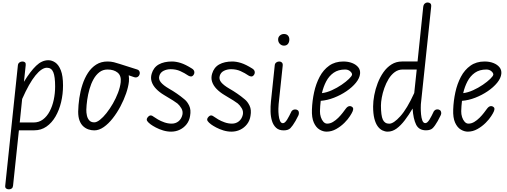

<svg xmlns="http://www.w3.org/2000/svg" viewBox="-20 -1024 3979 1508"><path d="M50 463Q37 463 28.2 456.5Q19.5 450 21 435L120.5 -511Q122 -526 132.8 -533.5Q143.5 -541 155.5 -541Q169.5 -541 176.5 -534.2Q183.5 -527.5 182 -513L168 -381.5Q218.5 -464 263.8 -507.5Q309 -551 360 -551Q388 -551 414.5 -532.8Q441 -514.5 458 -471.2Q475 -428 475 -352.5Q475 -285 460 -222Q445 -159 416 -109Q387 -59 345 -29.8Q303 -0.5 249 -0.5H128.5L82.5 434.5Q81 449.5 72 456.2Q63 463 50 463ZM135 -62H244Q286 -62 317.5 -85.8Q349 -109.5 370.2 -149.8Q391.5 -190 402.2 -240.5Q413 -291 413 -344.5Q413 -422 398.5 -457Q384 -492 348.5 -492Q308 -492 258.5 -431.5Q209 -371 154 -246.5Z M720.5 0Q697.5 0 675 -7.5Q652.5 -15 634 -31.8Q615.5 -48.5 604.8 -76.8Q594 -105 594 -147Q595 -198.5 603 -253.5Q611 -308.5 627.8 -359.8Q644.5 -411 671.2 -452Q698 -493 736 -517Q774 -541 824.5 -541Q851.5 -541 874.5 -535.2Q897.5 -529.5 918 -522.5L1058 -478Q1066.5 -475.5 1071.2 -469.5Q1076 -463.5 1077.5 -456Q1079 -446.5 1075.2 -436.8Q1071.5 -427 1063.5 -421.5Q1058 -417.5 1050.2 -416.2Q1042.5 -415 1033.5 -418L991 -432.5Q993 -423 993.2 -408.2Q993.5 -393.5 992.5 -383Q988 -341.5 970.5 -290.5Q953 -239.5 926 -188.5Q899 -137.5 865.5 -94.8Q832 -52 794.8 -26Q757.5 0 720.5 0ZM658 -162.5Q657.5 -140 662.5 -117Q667.5 -94 681.2 -78.5Q695 -63 720.5 -63Q739.5 -63 764.8 -82.8Q790 -102.5 816.5 -136Q843 -169.5 866.8 -210.8Q890.5 -252 907 -295.5Q923.5 -339 928 -378Q933.5 -429.5 903.8 -453.8Q874 -478 824.5 -478Q788 -478 760.8 -457Q733.5 -436 714.2 -401.2Q695 -366.5 683 -324.5Q671 -282.5 665 -240.2Q659 -198 658 -162.5Z M1324 10Q1292 10 1260.8 0.5Q1229.5 -9 1204 -22.5Q1178.5 -36 1163.5 -47Q1144 -61.5 1136.2 -73.5Q1128.5 -85.5 1137.5 -99.5Q1145 -110 1152.2 -114.2Q1159.5 -118.5 1167.8 -117Q1176 -115.5 1185.5 -108Q1197.5 -99 1219.8 -86Q1242 -73 1270.2 -63Q1298.5 -53 1328 -53Q1359 -53 1381.8 -71.2Q1404.5 -89.5 1412.5 -122Q1418.5 -150 1404 -174Q1389.5 -198 1373 -211.5Q1359.5 -222 1339 -234.8Q1318.5 -247.5 1298.8 -259.2Q1279 -271 1267 -278.5Q1232 -299.5 1206.8 -325.5Q1181.5 -351.5 1171.5 -381.5Q1161.5 -411.5 1171 -444Q1185.5 -494.5 1227 -517.8Q1268.5 -541 1330.5 -541Q1361.5 -541 1398.8 -529.5Q1436 -518 1487.5 -485.5Q1503.5 -475.5 1506 -461.5Q1508.5 -447.5 1500 -435.5Q1490.5 -422.5 1479 -423.5Q1467.5 -424.5 1459 -430Q1429 -450.5 1395.5 -465.5Q1362 -480.5 1320.5 -480.5Q1290 -480.5 1264.5 -467.8Q1239 -455 1231.5 -428.5Q1223.5 -402 1242.8 -378Q1262 -354 1307.5 -327.5Q1337.5 -310.5 1368.5 -289.2Q1399.5 -268 1428.5 -243.5Q1450.5 -226 1466 -193.5Q1481.5 -161 1473 -114Q1467.5 -76.5 1445.8 -48.5Q1424 -20.5 1392.2 -5.2Q1360.5 10 1324 10Z M1798.5 10Q1766.5 10 1735.2 0.5Q1704 -9 1678.5 -22.5Q1653 -36 1638 -47Q1618.5 -61.5 1610.8 -73.5Q1603 -85.5 1612 -99.5Q1619.5 -110 1626.8 -114.2Q1634 -118.5 1642.2 -117Q1650.5 -115.5 1660 -108Q1672 -99 1694.2 -86Q1716.5 -73 1744.8 -63Q1773 -53 1802.5 -53Q1833.5 -53 1856.2 -71.2Q1879 -89.5 1887 -122Q1893 -150 1878.5 -174Q1864 -198 1847.5 -211.5Q1834 -222 1813.5 -234.8Q1793 -247.5 1773.2 -259.2Q1753.5 -271 1741.5 -278.5Q1706.5 -299.5 1681.2 -325.5Q1656 -351.5 1646 -381.5Q1636 -411.5 1645.5 -444Q1660 -494.5 1701.5 -517.8Q1743 -541 1805 -541Q1836 -541 1873.2 -529.5Q1910.5 -518 1962 -485.5Q1978 -475.5 1980.5 -461.5Q1983 -447.5 1974.5 -435.5Q1965 -422.5 1953.5 -423.5Q1942 -424.5 1933.5 -430Q1903.5 -450.5 1870 -465.5Q1836.5 -480.5 1795 -480.5Q1764.5 -480.5 1739 -467.8Q1713.5 -455 1706 -428.5Q1698 -402 1717.2 -378Q1736.5 -354 1782 -327.5Q1812 -310.5 1843 -289.2Q1874 -268 1903 -243.5Q1925 -226 1940.5 -193.5Q1956 -161 1947.5 -114Q1942 -76.5 1920.2 -48.5Q1898.5 -20.5 1866.8 -5.2Q1835 10 1798.5 10Z M2138 -512Q2139.5 -526 2150 -533.5Q2160.5 -541 2173 -541Q2186 -541 2194 -533Q2202 -525 2200.5 -509L2168.5 -206.5Q2167 -194 2166.5 -169.5Q2166 -145 2168.8 -119Q2171.5 -93 2179.2 -74.8Q2187 -56.5 2202 -56.5Q2210 -56.5 2218 -63.5Q2226 -70.5 2234.5 -83.5Q2243 -96.5 2251.5 -113.5L2269.5 -149.5Q2272 -154 2279.5 -159.2Q2287 -164.5 2298.5 -164.5Q2310 -164.5 2318.5 -158.2Q2327 -152 2327.5 -137.5Q2328.5 -129 2323.8 -117.8Q2319 -106.5 2301 -74Q2278.5 -35.5 2261.2 -17.8Q2244 0 2208.5 0Q2170.5 0 2148.5 -20.5Q2126.5 -41 2116.2 -74.2Q2106 -107.5 2105 -147.5Q2104 -187.5 2108 -226.5ZM2210.5 -665.5Q2192 -665.5 2178.2 -679.2Q2164.5 -693 2164.5 -714Q2164.5 -733 2178.2 -745Q2192 -757 2210.5 -757Q2230.5 -757 2241.5 -745Q2252.5 -733 2252.5 -714Q2252.5 -692.5 2241.5 -679Q2230.5 -665.5 2210.5 -665.5Z M2545 10Q2517 10 2489.5 -6.5Q2462 -23 2444.8 -61.2Q2427.5 -99.5 2430 -164.5Q2432.5 -232.5 2447 -299.2Q2461.5 -366 2490.5 -420.8Q2519.5 -475.5 2565.5 -508.2Q2611.5 -541 2676.5 -541Q2715 -541 2745.8 -529Q2776.5 -517 2793.8 -495.5Q2811 -474 2808 -444.5Q2804.5 -410 2775.5 -374.2Q2746.5 -338.5 2701.2 -307.8Q2656 -277 2603.2 -256.5Q2550.5 -236 2499 -232Q2496.5 -211.5 2495 -191Q2493.5 -170.5 2493 -151Q2492.5 -127 2499.8 -104.5Q2507 -82 2520 -67.5Q2533 -53 2550 -53Q2573 -53 2595.2 -66.2Q2617.5 -79.5 2637 -99Q2656.5 -118.5 2671.5 -138Q2686.5 -157.5 2695.5 -170Q2708.5 -187.5 2721.8 -190Q2735 -192.5 2746 -184Q2753 -179.5 2754 -171Q2755 -162.5 2749 -148.2Q2743 -134 2728.5 -112Q2714 -88.5 2685.8 -60Q2657.5 -31.5 2621 -10.8Q2584.5 10 2545 10ZM2508.5 -292.5Q2546 -297 2586.8 -315.5Q2627.5 -334 2663 -358.2Q2698.5 -382.5 2721 -404.5Q2743.5 -426.5 2745 -437.5Q2746 -450.5 2730.2 -464.2Q2714.5 -478 2690.5 -478Q2637 -478 2600.8 -452.8Q2564.5 -427.5 2542.2 -385.2Q2520 -343 2508.5 -292.5Z M3370 -114.5 3388 -151Q3389.5 -154 3396.8 -159.5Q3404 -165 3415.5 -165Q3427 -165 3435.8 -158.5Q3444.5 -152 3445.5 -138Q3446.5 -130 3441.5 -119Q3436.5 -108 3418 -73.5Q3396.5 -35.5 3379 -18Q3361.5 -0.5 3325.5 -0.5Q3270.5 -0.5 3248.2 -45.2Q3226 -90 3220.5 -171.5Q3190.5 -120.5 3159.2 -79.5Q3128 -38.5 3094.8 -14.2Q3061.5 10 3025 10Q3004 10 2983.5 0.2Q2963 -9.5 2946.5 -32Q2930 -54.5 2920.2 -92.8Q2910.5 -131 2910.5 -187.5Q2910.5 -228.5 2919.5 -276.5Q2928.5 -324.5 2946.5 -371.2Q2964.5 -418 2991.5 -456.5Q3018.5 -495 3055 -518Q3091.5 -541 3137.5 -541H3259.5L3304 -969Q3306 -986.5 3315.5 -995.5Q3325 -1004.5 3337.5 -1004.5Q3351.5 -1004.5 3360 -997.2Q3368.5 -990 3366.5 -971L3285.5 -205Q3285 -200 3284.8 -177Q3284.5 -154 3287 -126Q3289.5 -98 3297.2 -77.5Q3305 -57 3320.5 -57Q3328.5 -57 3336.5 -64Q3344.5 -71 3352.8 -84Q3361 -97 3370 -114.5ZM2972 -195Q2972 -116.5 2986.8 -84.5Q3001.5 -52.5 3037 -52.5Q3071.5 -52.5 3124.2 -111Q3177 -169.5 3233.5 -293.5L3253 -478H3143Q3108 -478 3080.2 -457.5Q3052.5 -437 3032.2 -403.8Q3012 -370.5 2998.5 -332Q2985 -293.5 2978.5 -257.2Q2972 -221 2972 -195Z M3654.5 10Q3626.5 10 3599 -6.5Q3571.5 -23 3554.2 -61.2Q3537 -99.5 3539.5 -164.5Q3542 -232.5 3556.5 -299.2Q3571 -366 3600 -420.8Q3629 -475.5 3675 -508.2Q3721 -541 3786 -541Q3824.5 -541 3855.2 -529Q3886 -517 3903.2 -495.5Q3920.5 -474 3917.5 -444.5Q3914 -410 3885 -374.2Q3856 -338.5 3810.8 -307.8Q3765.5 -277 3712.8 -256.5Q3660 -236 3608.5 -232Q3606 -211.5 3604.5 -191Q3603 -170.5 3602.5 -151Q3602 -127 3609.2 -104.5Q3616.5 -82 3629.5 -67.5Q3642.5 -53 3659.5 -53Q3682.5 -53 3704.8 -66.2Q3727 -79.5 3746.5 -99Q3766 -118.5 3781 -138Q3796 -157.5 3805 -170Q3818 -187.5 3831.2 -190Q3844.5 -192.5 3855.5 -184Q3862.5 -179.5 3863.5 -171Q3864.5 -162.5 3858.5 -148.2Q3852.5 -134 3838 -112Q3823.5 -88.5 3795.2 -60Q3767 -31.5 3730.5 -10.8Q3694 10 3654.5 10ZM3618 -292.5Q3655.5 -297 3696.2 -315.5Q3737 -334 3772.5 -358.2Q3808 -382.5 3830.5 -404.5Q3853 -426.5 3854.5 -437.5Q3855.5 -450.5 3839.8 -464.2Q3824 -478 3800 -478Q3746.5 -478 3710.2 -452.8Q3674 -427.5 3651.8 -385.2Q3629.5 -343 3618 -292.5Z"/></svg>

Font: Edu NSW ACT Hand Pre
Style: Regular
Weight: 400
Designer: Tina and Corey Anderson, Eben Sorkin, Mirko Velimirovic
Foundry: Sorkin Type Co.
Version: Version 2.000